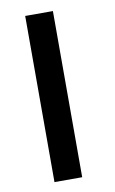

<svg xmlns="http://www.w3.org/2000/svg" viewBox="-72 -631 403 672"><g transform="rotate(-10 129.0 -295.0)"><path d="M66.5 0V-590.5H165V0Z"/></g></svg>

Font: Anybody ExtraExpanded
Style: Regular
Weight: 400
Width: 8
Designer: Tyler Finck
Foundry: Etcetera Type Company
Version: Version 1.010; ttfautohint (v1.8.3) -l 8 -r 50 -G 200 -x 14 